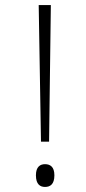

<svg xmlns="http://www.w3.org/2000/svg" viewBox="-20 -734 338 759"><path d="M142 -174H174L181 -714H133ZM158 5C178 5 195 -5 195 -41C195 -75 178 -85 158 -85C139 -85 122 -75 122 -41C122 -5 139 5 158 5Z"/></svg>

Font: Noto Serif Devanagari ExtraLight
Style: Regular
Weight: 200
Designer: Universal Thirst, Indian Type Foundry and the Monotype Design Team
Foundry: Monotype Imaging Inc.
Version: Version 2.004